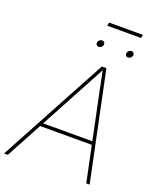

<svg xmlns="http://www.w3.org/2000/svg" viewBox="-202 -1109 995 1213"><g transform="rotate(20 295.5 -502.0)"><path d="M-23.9 0 368.7 -727.5H399.4L551.3 0H528.8L411.1 -563.5Q403.3 -602.5 395.3 -641.6Q387.2 -680.7 379.4 -719.7H388.2Q367.2 -680.7 346.7 -641.6Q326.2 -602.5 304.7 -563.5L1.5 0ZM123 -240.7 127 -263.2H487.3L483.4 -240.7ZM504.4 -837.4Q495.1 -837.4 489.5 -844.2Q483.9 -851.1 485.4 -860.8Q486.8 -870.1 494.9 -876.7Q502.9 -883.3 512.7 -883.3Q522 -883.3 527.3 -876.7Q532.7 -870.1 531.2 -860.8Q529.8 -851.1 522 -844.2Q514.2 -837.4 504.4 -837.4ZM307.1 -837.4Q297.9 -837.4 292.2 -844.2Q286.6 -851.1 288.1 -860.8Q289.6 -870.1 297.6 -876.7Q305.7 -883.3 315.4 -883.3Q324.7 -883.3 330.1 -876.7Q335.4 -870.1 334 -860.8Q332.5 -851.1 324.7 -844.2Q316.9 -837.4 307.1 -837.4ZM543.9 -1003.9 540 -981.4H313L316.9 -1003.9Z"/></g></svg>

Font: Inter 24pt Thin
Style: Italic
Weight: 250
Italic angle: -9.3988°
Version: Version 4.001;git-66647c0bb